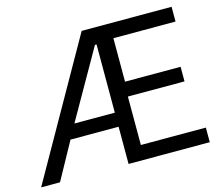

<svg xmlns="http://www.w3.org/2000/svg" viewBox="-109 -881 1169 1017"><g transform="rotate(-15 476.0 -372.5)"><path d="M253.9 -281.2H475.6V-655.3H466.8ZM-3.9 0 418 -745.1H911.1V-664.1H570.3V-425.8H875V-345.7H564.5V-80.1H920.9V0H475.6V-204.1H211.9L99.6 0Z"/></g></svg>

Font: Gothic A1 Medium
Style: Regular
Weight: 500
Designer: HanYang I&C Co.,Ltd.
Foundry: HanYang I&C Co.,Ltd.
Version: Version 2.50